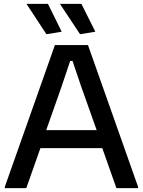

<svg xmlns="http://www.w3.org/2000/svg" viewBox="-20 -973 739 993"><path d="M394 -796 290 -953H401L473 -809ZM220 -796 117 -953H228L299 -809ZM480 -300 400 -525 355 -658H343L298 -524L219 -300ZM5 -7 264 -740H435L694 -7V0H582L509 -207H189L116 0H5Z"/></svg>

Font: EncodeSans
Style: Medium
Weight: 500
Designer: Pablo Impallari, Andres Torresi
Foundry: Pablo Impallari, Andres Torresi
Version: Version 1.000; ttfautohint (v1.4.1)